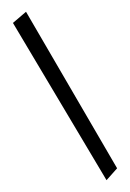

<svg xmlns="http://www.w3.org/2000/svg" viewBox="-59 -905 665 979"><g transform="rotate(-5 273.0 -415.5)"><path d="M446 30.5 40.5 -809.8 111.8 -860.8 505 -25.2Z"/></g></svg>

Font: Marhey Light
Style: Regular
Weight: 300
Designer: Nur Syamsi & Bustanul Arifin
Foundry: Namelatype
Version: Version 1.000